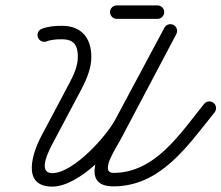

<svg xmlns="http://www.w3.org/2000/svg" viewBox="-20 -667 821 712"><path d="M120.9 -527.6C126 -514.8 140.6 -508.6 153.4 -513.7C169.1 -520 192.8 -521.6 209.6 -521.3C209.6 -521.3 209.7 -521.3 209.7 -521.3C209.8 -521.3 209.9 -521.3 209.9 -521.3C254.5 -521.3 268.7 -498.5 268.7 -455.7C268.7 -422.2 252.8 -387.9 237.4 -358.8C202.6 -293.3 167.9 -227.7 133.1 -162.2C100.4 -100.5 58.1 25 174 25C272.8 25 407.6 -117.8 451.7 -200.2C512.4 -313.7 573.1 -427.1 633.8 -540.5C640.3 -552.7 635.7 -567.9 623.6 -574.4C611.4 -580.9 596.2 -576.3 589.7 -564.1C589.7 -564.1 589.7 -564.1 589.7 -564.1C529 -450.7 468.3 -337.3 407.6 -223.8C373.2 -159.6 251.2 -25 174 -25C115.3 -25 164.6 -114.9 177.3 -138.8C212 -204.3 246.8 -269.9 281.6 -335.4C301 -372.1 318.7 -413.6 318.7 -455.7C318.7 -525.8 282.4 -571.3 209.9 -571.3C209.9 -571.3 210 -571.3 210.1 -571.3C210.2 -571.3 210.2 -571.3 210.2 -571.3C186.8 -571.6 156.8 -569 134.8 -560.1C121.9 -555 115.7 -540.4 120.9 -527.6ZM589.7 -564C589.7 -564 589.7 -564 589.7 -564C520.4 -432.9 451.1 -301.8 381.9 -170.7C351.9 -114 273.9 24.1 400.6 24.1C576.7 24.1 676.9 -128 775.7 -250.2C784.4 -260.9 782.7 -276.7 772 -285.3C761.2 -294 745.5 -292.4 736.8 -281.6C736.8 -281.6 736.8 -281.6 736.8 -281.6C649.2 -173.3 556.5 -25.9 400.6 -25.9C346.8 -25.9 414 -124.4 426.1 -147.4C495.4 -278.5 564.6 -409.6 633.9 -540.7C640.3 -552.9 635.6 -568 623.4 -574.4C611.2 -580.9 596.1 -576.2 589.7 -564ZM413 -597C413 -597 413 -597 413 -597C463.3 -597 513.7 -597 564 -597C577.8 -597 589 -608.2 589 -622C589 -635.8 577.8 -647 564 -647C564 -647 564 -647 564 -647C513.7 -647 463.3 -647 413 -647C399.2 -647 388 -635.8 388 -622C388 -608.2 399.2 -597 413 -597Z"/></svg>

Font: FRB American Cursive Guidelines Arrows Semibold
Style: Italic
Weight: 600
Italic angle: -25°
Version: Version 2.0;Modular Font Editor K font №1